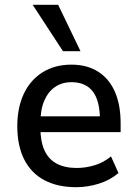

<svg xmlns="http://www.w3.org/2000/svg" viewBox="-20 -770 571 799"><path d="M297 9Q220 9 165 -20Q110 -49 81 -106Q52 -163 52 -245Q52 -322 79 -379.5Q106 -437 157 -469Q208 -501 277 -501Q342 -501 388 -472Q434 -443 458 -388.5Q482 -334 482 -257V-220H131V-286H412L396 -269Q396 -351 366 -389.5Q336 -428 278 -428Q238 -428 209 -408Q180 -388 164 -350.5Q148 -313 148 -256V-240Q148 -182 165 -144.5Q182 -107 216 -89Q250 -71 299 -71Q336 -71 373 -82Q410 -93 442 -119L473 -50Q438 -20 391 -5.5Q344 9 297 9ZM242 -557 116 -750H222L315 -557Z"/></svg>

Font: Nunito Sans 10pt SemiCondensed SemiBold
Style: Regular
Weight: 600
Width: 4
Designer: Vernon Adams
Foundry: Vernon Adams
Version: Version 3.101;gftools[0.9.27]